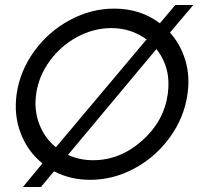

<svg xmlns="http://www.w3.org/2000/svg" viewBox="-20 -703 838 760"><path d="M745.1 -683.1 652.8 -574.2Q695.3 -526.4 713.9 -463.6Q732.4 -400.9 722.2 -331.1Q709.5 -238.8 653.1 -160.4Q596.7 -82 512.7 -36.6Q428.7 8.8 336.9 8.8Q258.3 8.8 193.8 -24.9L142.1 37.1H70.8L147.9 -56.2Q89.8 -103 62 -175.5Q34.2 -248 45.9 -331.1Q59.1 -422.4 115.5 -500.2Q171.9 -578.1 256.3 -623.5Q340.8 -668.9 432.1 -668.9Q536.1 -668.9 612.8 -610.8L673.8 -683.1ZM123 -330.1Q114.3 -267.1 135.5 -211.7Q156.7 -156.2 201.2 -120.1L560.1 -546.9Q498.5 -591.8 420.9 -591.8Q350.6 -591.8 285.4 -556.6Q220.2 -521.5 176.5 -461.2Q132.8 -400.9 123 -330.1ZM249 -89.8Q294.9 -68.8 348.1 -68.8Q455.1 -68.8 542 -145.8Q628.9 -222.7 644 -330.1Q658.7 -433.6 599.1 -508.8Z"/></svg>

Font: Human Sans
Style: Italic
Weight: 400
Italic angle: -8°
Designer: Tim Radville
Foundry: Continuum
Version: Version 1.000;FEAKit 1.0